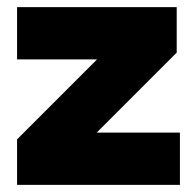

<svg xmlns="http://www.w3.org/2000/svg" viewBox="-20 -520 550 540"><path d="M28 0V-128L253 -353H28V-500H477V-372L252 -147H486V0Z"/></svg>

Font: Prodigy Sans ExtraBold
Style: Regular
Weight: 800
Designer: Wei Huang
Foundry: Wei Huang
Version: Version 1.003; ttfautohint (v1.8.3)